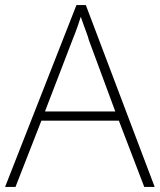

<svg xmlns="http://www.w3.org/2000/svg" viewBox="-20 -736 630 756"><path d="M0 0 281 -716H318L589 0H548L448 -261H143L41 0ZM157 -297H434L330 -578Q327 -590 321.5 -604.5Q316 -619 310 -636Q304 -653 298 -670Q293 -654 287.5 -637.5Q282 -621 276 -606Q270 -591 265 -578Z"/></svg>

Font: Noto Sans Symbols ExtraLight
Style: Regular
Weight: 250
Version: Version 2.002